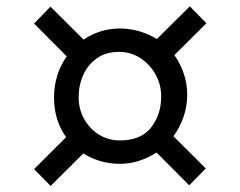

<svg xmlns="http://www.w3.org/2000/svg" viewBox="-20 -688 776 620"><path d="M193.5 -245Q154.5 -299.5 154.5 -373Q154.5 -447.5 195.5 -506L90 -612L143 -666.5L250 -560Q274.5 -577 304.2 -586.5Q334 -596 367 -596Q399.5 -596 430 -587Q460.5 -578 486.5 -562L593 -667.5L646.5 -613L543 -510Q562 -483.5 573.2 -451Q584.5 -418.5 584.5 -382Q584.5 -344.5 572.5 -310.2Q560.5 -276 540 -248L644.5 -144L591 -89.5L485.5 -195.5Q459.5 -178.5 429.5 -168.8Q399.5 -159 367 -159Q334 -159 304.2 -167.8Q274.5 -176.5 249 -192.5L143.5 -87.5L90 -142ZM367 -234.5Q435 -234.5 467.8 -276.2Q500.5 -318 500.5 -376Q500.5 -415.5 482 -448.2Q463.5 -481 432.5 -500.8Q401.5 -520.5 365 -520.5Q322 -520.5 292.8 -499.8Q263.5 -479 248.8 -445.8Q234 -412.5 234 -374Q234 -335.5 251.8 -303.8Q269.5 -272 299.8 -253.2Q330 -234.5 367 -234.5Z"/></svg>

Font: Merriweather
Style: Regular
Weight: 400
Designer: Eben Sorkin
Foundry: Eben Sorkin
Version: Version 2.100; ttfautohint (v1.7.19-72a1) -l 8 -r 50 -G 200 